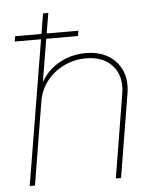

<svg xmlns="http://www.w3.org/2000/svg" viewBox="-52 -773 668 818"><g transform="rotate(-5 281.5 -364.0)"><path d="M123 -356 64.5 0H42L162.6 -727.5H185.1L133.3 -418.5H127.4Q146.5 -460.4 177.7 -488Q209 -515.6 247.8 -529.5Q286.6 -543.5 328.1 -543.5Q384.3 -543.5 424.1 -519.8Q463.9 -496.1 482.2 -454.1Q500.5 -412.1 491.2 -356L432.6 0H410.2L468.8 -356Q481.4 -430.2 441.9 -475.6Q402.3 -521 328.1 -521Q277.3 -521 233.6 -499.8Q189.9 -478.5 160.4 -441.2Q130.9 -403.8 123 -356ZM32.2 -618.7 35.6 -641.1H306.2L302.7 -618.7Z"/></g></svg>

Font: Inter 20pt Thin
Style: Italic
Weight: 250
Italic angle: -9.3988°
Version: Version 4.001;git-66647c0bb